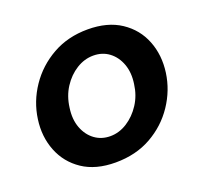

<svg xmlns="http://www.w3.org/2000/svg" viewBox="-100 -648 821 774"><g transform="rotate(-20 310.5 -261.5)"><path d="M272 10Q187 10 131 -27.5Q75 -65 50.5 -127Q26 -189 36 -261Q46 -334 88 -396Q130 -458 196.5 -495.5Q263 -533 348 -533Q433 -533 489.5 -495.5Q546 -458 570.5 -396Q595 -334 585 -261Q575 -189 533.5 -127Q492 -65 425.5 -27.5Q359 10 272 10ZM288 -97Q326 -97 360.5 -119Q395 -141 419 -178Q443 -215 449 -262Q456 -309 442.5 -346Q429 -383 400.5 -404.5Q372 -426 333 -426Q295 -426 260.5 -404.5Q226 -383 202 -346Q178 -309 172 -261Q165 -213 179 -176Q193 -139 221.5 -118Q250 -97 288 -97Z"/></g></svg>

Font: Raleway
Style: Bold Italic
Weight: 700
Italic angle: -12°
Designer: Matt McInerney, Pablo Impallari, Rodrigo Fuenzalida
Foundry: Matt McInerney, Pablo Impallari, Rodrigo Fuenzalida
Version: Version 4.101;RELEASE